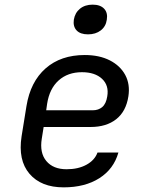

<svg xmlns="http://www.w3.org/2000/svg" viewBox="-20 -797 640 827"><path d="M254 10Q157 10 107 -48.5Q57 -107 73 -210L94 -340Q111 -445 176.5 -502.5Q242 -560 345 -560Q408 -560 453 -537Q498 -514 519.5 -474Q541 -434 533 -382Q523 -317 480.5 -283.5Q438 -250 370 -250H168L160 -200Q150 -139 179.5 -103.5Q209 -68 267 -68Q317 -68 352.5 -87.5Q388 -107 400 -140H490Q470 -69 408 -29.5Q346 10 254 10ZM179 -322H380Q404 -322 420.5 -336Q437 -350 442 -382Q450 -429 419.5 -457.5Q389 -486 333 -486Q272 -486 232.5 -450.5Q193 -415 183 -350ZM359 -649Q326 -649 310 -666Q294 -683 298 -712Q303 -742 324.5 -759.5Q346 -777 379 -777Q412 -777 428.5 -759.5Q445 -742 440 -712Q436 -683 414 -666Q392 -649 359 -649Z"/></svg>

Font: JetBrains Mono NL
Style: Italic
Weight: 400
Italic angle: -9°
Monospace: yes
Designer: Philipp Nurullin, Konstantin Bulenkov
Foundry: JetBrains
Version: Version 2.305; ttfautohint (v1.8.4.7-5d5b)